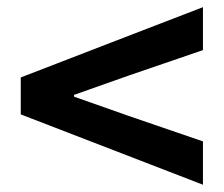

<svg xmlns="http://www.w3.org/2000/svg" viewBox="-20 -631 615 528"><path d="M538.1 -123 37.1 -316.4V-418L287.1 -514.6L538.1 -611.3V-493.2L333 -422.9L183.6 -370.1V-365.2L333 -312.5L538.1 -242.2Z"/></svg>

Font: Bpmf GenSeki Gothic B
Style: B
Weight: 700
Foundry: But Ko
Version: Version 1.320